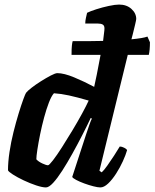

<svg xmlns="http://www.w3.org/2000/svg" viewBox="-20 -820 676 840"><path d="M181 0Q165 0 138 -9Q111 -18 83.5 -31Q56 -44 36.5 -56.5Q17 -69 15 -75Q15 -111 21.5 -154.5Q28 -198 39 -242Q50 -286 61.5 -323.5Q73 -361 82 -385.5Q91 -410 94 -414Q100 -422 118 -436Q136 -450 159 -464.5Q182 -479 202 -489.5Q222 -500 231 -500Q260 -500 304.5 -481.5Q349 -463 392 -440Q395 -453 403.5 -494Q412 -535 420 -580H293Q293 -607 294.5 -620.5Q296 -634 298 -640Q333 -640 366.5 -640Q400 -640 431 -641Q433 -660 435 -674Q437 -688 437 -696Q437 -708 429.5 -712.5Q422 -717 408 -717H353Q353 -729 356 -742Q359 -755 361 -764Q375 -771 401.5 -779.5Q428 -788 456 -794Q484 -800 501 -800Q534 -800 555 -781Q576 -762 576 -737Q576 -733 571 -712Q566 -691 561 -671L555 -648Q607 -653 625 -660L636 -635Q636 -601 631 -580H539L415 -73L425 -66Q435 -75 449.5 -95.5Q464 -116 479 -139Q494 -162 504 -179Q513 -179 523.5 -173.5Q534 -168 536 -163Q530 -142 517.5 -114.5Q505 -87 488 -60.5Q471 -34 453 -17Q435 0 419 0Q408 0 388.5 -5Q369 -10 348.5 -17.5Q328 -25 313 -33Q298 -41 296 -46L357 -233Q365 -257 371.5 -275.5Q378 -294 382 -301L377 -304Q361 -270 340 -229Q319 -188 296.5 -147.5Q274 -107 252.5 -73.5Q231 -40 212.5 -20Q194 0 181 0ZM190 -97Q195 -97 212 -119Q229 -141 251 -175.5Q273 -210 296.5 -249Q320 -288 339 -323Q358 -358 368 -380Q316 -395 281.5 -402.5Q247 -410 216 -412Q205 -400 194 -371.5Q183 -343 173 -306Q163 -269 155.5 -232Q148 -195 143.5 -165.5Q139 -136 139 -123Q148 -113 165 -105Q182 -97 190 -97Z"/></svg>

Font: Texturina ExtraBold
Style: Italic
Weight: 800
Italic angle: -11°
Designer: Guillermo Torres Carreño
Foundry: Omnibus-Type
Version: Version 1.002; ttfautohint (v1.8.3)